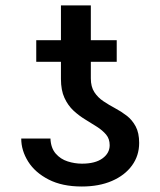

<svg xmlns="http://www.w3.org/2000/svg" viewBox="-20 -676 588 706"><path d="M383.3 -142.1Q383.3 -165.5 370.1 -181.2Q356.9 -196.8 336.7 -209.7Q316.4 -222.7 293.5 -236.6Q270.5 -250.5 250.2 -269.3Q230 -288.1 217 -316.2Q204.1 -344.2 204.1 -385.7V-656.2H314V-387.7Q314 -356.9 326.9 -337.2Q339.8 -317.4 359.9 -304Q379.9 -290.5 402.8 -278.3Q425.8 -266.1 445.8 -250.7Q465.8 -235.4 478.8 -211.4Q491.7 -187.5 491.7 -150.4Q491.7 -103.5 465.3 -67.4Q439 -31.2 391.6 -10.7Q344.2 9.8 280.8 9.8Q208.5 9.8 158.7 -15.9Q108.9 -41.5 83.5 -82Q58.1 -122.6 58.1 -166.5H165.5Q167 -131.8 184.8 -111.3Q202.6 -90.8 228.8 -82.5Q254.9 -74.2 281.2 -74.2Q330.1 -74.2 356.7 -93.5Q383.3 -112.8 383.3 -142.1ZM409.2 -528.3V-448.7H113.3V-528.3Z"/></svg>

Font: Inter Cardless
Style: Regular
Weight: 400
Designer: Rasmus Andersson
Foundry: rsms
Version: Version 4.001;git-9221beed3